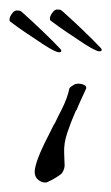

<svg xmlns="http://www.w3.org/2000/svg" viewBox="-51 -358 234 404"><path d="M44 26Q36 26 29 20Q22 14 22 4Q22 -17 51 -73L62 -95Q64 -97 67.5 -105Q71 -113 78 -126Q85 -140 89 -151Q93 -162 95 -172Q95 -173 99 -176Q103 -179 107 -181L113 -182Q121 -182 126.5 -179Q132 -176 130 -171Q123 -156 118 -145Q113 -134 110 -126H109Q98 -101 90.5 -78.5Q83 -56 84 -36L85 -9Q84 1 78 8Q74 11 67 15.5Q60 20 49 25Q48 26 44 26ZM158 -250Q151 -250 126 -266Q108 -278 90 -290Q72 -302 55 -315Q54 -316 54 -319Q54 -324 59 -331Q64 -338 69 -338Q73 -338 75.5 -337.5Q78 -337 82 -333Q100 -317 122.5 -295.5Q145 -274 161 -257Q163 -255 163 -253Q163 -250 158 -250ZM73 -248Q66 -248 41 -264Q23 -276 5 -288Q-13 -300 -30 -313Q-31 -314 -31 -317Q-31 -322 -26 -329Q-21 -336 -16 -336Q-12 -336 -9.5 -335.5Q-7 -335 -3 -331Q15 -315 37.5 -293.5Q60 -272 76 -255Q78 -253 78 -251Q78 -248 73 -248Z"/></svg>

Font: Allison
Style: Regular
Weight: 400
Designer: Robert E. Leuschke
Foundry: Robert E. Leuschke
Version: Version 1.010; ttfautohint (v1.8.3)